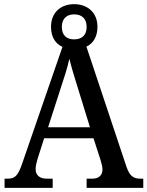

<svg xmlns="http://www.w3.org/2000/svg" viewBox="-20 -902 708 922"><path d="M2 0H233V-44H205C171 -44 151 -60 151 -90C151 -104 156 -125 161 -141L192 -238H429L463 -133C468 -117 472 -100 472 -88C472 -59 453 -44 423 -44H396V0H668V-44H655C621 -44 603 -56 587 -102L395 -678C427 -693 448 -725 448 -773C448 -844 398 -882 336 -882C274 -882 225 -844 225 -773C225 -724 247 -691 280 -677L88 -121C67 -58 52 -44 17 -44H2ZM336 -713C302 -713 277 -730 277 -773C277 -816 304 -833 336 -833C369 -833 396 -816 396 -773C396 -729 369 -713 336 -713ZM211 -291 270 -474C288 -528 304 -577 313 -620C324 -576 340 -522 358 -466L412 -291Z"/></svg>

Font: Noto Serif Hebrew SemiCondensed Medium
Style: Regular
Weight: 500
Width: 4
Designer: Monotype Design Team
Foundry: Monotype Imaging Inc.
Version: Version 2.004